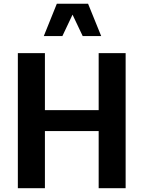

<svg xmlns="http://www.w3.org/2000/svg" viewBox="-20 -988 752 1008"><path d="M442.4 -968.3H278.3L210 -798.8H307.6L360.8 -911.1L414.1 -798.8H511.2ZM498 -409.7H215.8V-709H73.7V0H215.8V-299.8H498V0H639.6V-709H498Z"/></svg>

Font: Estedad Bold
Style: Regular
Weight: 700
Designer: Amin Abedi
Version: Version 7.3